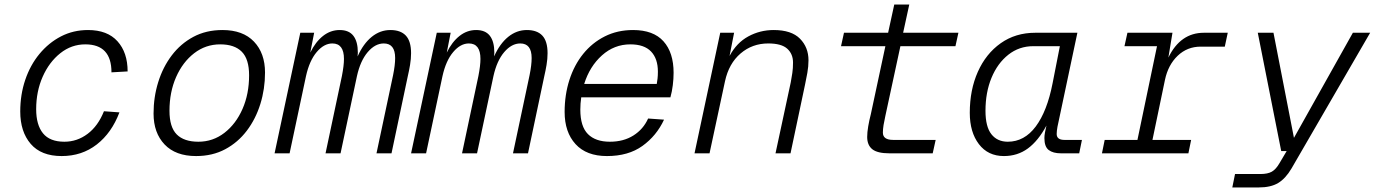

<svg xmlns="http://www.w3.org/2000/svg" viewBox="-20 -674 6043 844"><path d="M251 12Q161 12 115 -41.5Q69 -95 69 -184Q69 -258 91 -323Q113 -388 153.5 -437Q194 -486 248 -514Q302 -542 367 -542Q452 -542 496.5 -492.5Q541 -443 541 -360L470 -356Q470 -479 355 -479Q294 -479 245 -440Q196 -401 167.5 -336.5Q139 -272 139 -194Q139 -125 169 -88Q199 -51 263 -51Q319 -51 365 -85.5Q411 -120 437 -185L505 -180Q471 -90 405.5 -39Q340 12 251 12Z M842 12Q752 12 703.5 -39Q655 -90 655 -175Q655 -247 675.5 -313Q696 -379 735 -430.5Q774 -482 830 -512Q886 -542 958 -542Q1048 -542 1096.5 -491Q1145 -440 1145 -355Q1145 -283 1124.5 -217Q1104 -151 1065 -99.5Q1026 -48 970 -18Q914 12 842 12ZM852 -51Q916 -51 966.5 -90Q1017 -129 1046 -195Q1075 -261 1075 -343Q1075 -414 1043 -446.5Q1011 -479 948 -479Q884 -479 833.5 -440Q783 -401 754 -335Q725 -269 725 -187Q725 -115 757 -83Q789 -51 852 -51Z M1187 0 1300 -530H1361L1344 -443Q1367 -490 1400 -516Q1433 -542 1473 -542Q1514 -542 1533.5 -516.5Q1553 -491 1553 -443Q1553 -435 1552 -426Q1577 -482 1614 -512Q1651 -542 1696 -542Q1741 -542 1764 -517.5Q1787 -493 1787 -440Q1787 -415 1782.5 -388.5Q1778 -362 1773 -341L1701 0H1635L1708 -344Q1717 -388 1717 -419Q1717 -483 1667 -483Q1629 -483 1596.5 -445Q1564 -407 1549 -339L1477 0H1411L1483 -340Q1492 -386 1492 -415Q1492 -483 1441 -483Q1404 -483 1372 -445Q1340 -407 1325 -339L1253 0Z M1787 0 1900 -530H1961L1944 -443Q1967 -490 2000 -516Q2033 -542 2073 -542Q2114 -542 2133.5 -516.5Q2153 -491 2153 -443Q2153 -435 2152 -426Q2177 -482 2214 -512Q2251 -542 2296 -542Q2341 -542 2364 -517.5Q2387 -493 2387 -440Q2387 -415 2382.5 -388.5Q2378 -362 2373 -341L2301 0H2235L2308 -344Q2317 -388 2317 -419Q2317 -483 2267 -483Q2229 -483 2196.5 -445Q2164 -407 2149 -339L2077 0H2011L2083 -340Q2092 -386 2092 -415Q2092 -483 2041 -483Q2004 -483 1972 -445Q1940 -407 1925 -339L1853 0Z M2648 12Q2558 12 2510 -40.5Q2462 -93 2462 -182Q2462 -257 2483 -322.5Q2504 -388 2543.5 -437Q2583 -486 2638.5 -514Q2694 -542 2763 -542Q2852 -542 2896.5 -492.5Q2941 -443 2941 -354Q2941 -328 2937.5 -299.5Q2934 -271 2927 -246H2535Q2531 -219 2531 -192Q2531 -118 2564.5 -84.5Q2598 -51 2661 -51Q2721 -51 2764.5 -78.5Q2808 -106 2829 -153L2899 -148Q2866 -77 2804 -32.5Q2742 12 2648 12ZM2751 -479Q2680 -479 2626 -430.5Q2572 -382 2548 -305H2867Q2869 -316 2870.5 -329Q2872 -342 2872 -359Q2872 -416 2842 -447.5Q2812 -479 2751 -479Z M3033 0 3146 -530H3207L3187 -428Q3218 -486 3269.5 -514Q3321 -542 3381 -542Q3459 -542 3496.5 -504Q3534 -466 3534 -409Q3534 -382 3529 -354Q3524 -326 3519 -303L3455 0H3389L3456 -312Q3460 -333 3463 -353.5Q3466 -374 3466 -399Q3466 -437 3440.5 -460Q3415 -483 3357 -483Q3287 -483 3235.5 -439Q3184 -395 3167 -317L3099 0Z M3890 0Q3837 0 3814.5 -18Q3792 -36 3792 -72Q3792 -92 3796.5 -118.5Q3801 -145 3808 -172L3872 -471H3677L3690 -530H3884L3911 -654H3977L3950 -530H4193L4180 -471H3938L3872 -165Q3867 -143 3864 -124.5Q3861 -106 3861 -91Q3861 -59 3906 -59H4093L4080 0Z M4393 12Q4323 12 4283 -40.5Q4243 -93 4243 -178Q4243 -279 4278.5 -358.5Q4314 -438 4379 -484Q4444 -530 4531 -530H4716L4637 -157Q4632 -136 4628.5 -117Q4625 -98 4625 -85Q4625 -59 4659 -59H4736L4724 0H4644Q4609 0 4590 -14.5Q4571 -29 4571 -67Q4571 -78 4573.5 -91.5Q4576 -105 4580 -122Q4544 -55 4498.5 -21.5Q4453 12 4393 12ZM4410 -51Q4483 -51 4533 -118Q4583 -185 4607 -308L4639 -471H4522Q4460 -471 4412.5 -433.5Q4365 -396 4338.5 -332Q4312 -268 4312 -187Q4312 -117 4338 -84Q4364 -51 4410 -51Z M4824 0 4836 -59H4980L5066 -471H4923L4936 -530H5134L5116 -421Q5169 -530 5272 -530H5377L5364 -469H5258Q5199 -469 5157 -429Q5115 -389 5101 -323L5046 -59H5216L5204 0Z M5397 150 5409 91H5520Q5553 91 5571 80.5Q5589 70 5604 44L5636 -10H5612L5509 -530H5578L5668 -68L5927 -530H6003L5657 67Q5631 111 5598.5 130.5Q5566 150 5513 150Z"/></svg>

Font: Geist Mono Light
Style: Italic
Weight: 300
Italic angle: -12°
Monospace: yes
Designer: Basement.studio, Andrés Briganti, Mateo Zaragoza
Foundry: Basement.studio, Vercel, Andrés Briganti, Guido Ferreyra, Mateo Zaragoza
Version: Version 1.500; ttfautohint (v1.8.4.7-5d5b)